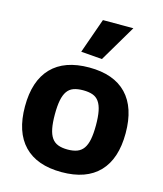

<svg xmlns="http://www.w3.org/2000/svg" viewBox="-120 -894 845 993"><g transform="rotate(15 303.0 -397.5)"><path d="M241 -618 307 -805H470L354 -609ZM303 10Q171 10 102 -61.5Q33 -133 33 -270Q33 -407 102 -478.5Q171 -550 303 -550Q435 -550 503.5 -478.5Q572 -407 572 -270Q572 -133 503.5 -61.5Q435 10 303 10ZM303 -111Q333 -111 354 -119Q375 -127 388 -145.5Q401 -164 407 -194.5Q413 -225 413 -270Q413 -315 407 -345.5Q401 -376 388 -394.5Q375 -413 354 -420.5Q333 -428 303 -428Q273 -428 252 -420.5Q231 -413 218 -394.5Q205 -376 199 -345.5Q193 -315 193 -270Q193 -225 199 -194.5Q205 -164 218 -145.5Q231 -127 252 -119Q273 -111 303 -111Z"/></g></svg>

Font: Encode Sans Narrow
Style: Bold
Weight: 700
Designer: Pablo Impallari, Andres Torresi
Foundry: Pablo Impallari, Andres Torresi
Version: Version 1.000; ttfautohint (v1.00) -l 8 -r 50 -G 200 -x 14 -